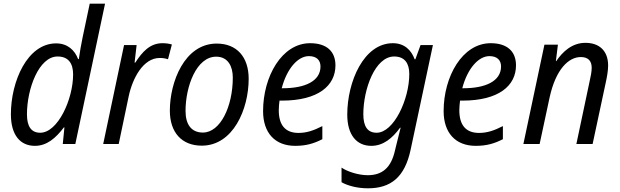

<svg xmlns="http://www.w3.org/2000/svg" viewBox="-20 -780 3357 1040"><path d="M169 10C234 10 282 -32 326 -90H329L320 0H388L549 -760H466L428 -580C419 -538 413 -501 407 -460H403C385 -508 346 -545 284 -545C128 -545 39 -339 39 -161C39 -48 90 10 169 10ZM198 -61C150 -61 126 -94 126 -161C126 -298 190 -474 292 -474C351 -474 376 -436 376 -377C376 -242 293 -61 198 -61Z M539 0H623L677 -258C698 -357 756 -466 845 -466C861 -466 875 -464 890 -459L911 -539C895 -544 877 -546 860 -546C793 -546 751 -500 713 -441H709L720 -536H652Z M1073 9C1243 9 1327 -189 1327 -353C1327 -472 1262 -544 1154 -544C979 -544 900 -335 900 -181C900 -62 965 9 1073 9ZM1079 -62C1018 -62 985 -104 985 -179C985 -312 1044 -473 1151 -473C1216 -473 1241 -419 1241 -360C1241 -202 1173 -62 1079 -62Z M1579 10C1639 10 1681 -3 1726 -26V-97C1679 -73 1641 -60 1597 -60C1524 -60 1490 -104 1490 -183C1490 -200 1492 -219 1494 -235H1507C1704 -235 1797 -316 1797 -426C1797 -502 1749 -546 1660 -546C1506 -546 1405 -365 1405 -178C1405 -61 1469 10 1579 10ZM1512 -302H1506C1534 -409 1594 -476 1653 -476C1696 -476 1716 -453 1716 -420C1716 -340 1631 -302 1512 -302Z M1973 240C2096 240 2172 181 2204 32L2325 -536H2258L2230 -459H2226C2208 -508 2171 -546 2108 -546C1950 -546 1861 -337 1861 -159C1861 -49 1912 10 1991 10C2056 10 2105 -31 2147 -88H2150C2143 -62 2134 -25 2128 0L2119 37C2098 129 2050 169 1972 169C1920 169 1861 149 1830 128V207C1863 226 1916 240 1973 240ZM2020 -61C1972 -61 1948 -94 1948 -161C1948 -298 2012 -474 2115 -474C2173 -474 2197 -436 2197 -379C2197 -242 2113 -61 2020 -61Z M2557 10C2617 10 2659 -3 2704 -26V-97C2657 -73 2619 -60 2575 -60C2502 -60 2468 -104 2468 -183C2468 -200 2470 -219 2472 -235H2485C2682 -235 2775 -316 2775 -426C2775 -502 2727 -546 2638 -546C2484 -546 2383 -365 2383 -178C2383 -61 2447 10 2557 10ZM2490 -302H2484C2512 -409 2572 -476 2631 -476C2674 -476 2694 -453 2694 -420C2694 -340 2609 -302 2490 -302Z M2815 0H2903L2957 -252C2991 -407 3061 -471 3126 -471C3165 -471 3185 -451 3185 -413C3185 -392 3180 -366 3173 -336L3102 0H3190L3261 -332C3267 -360 3274 -395 3274 -425C3274 -505 3226 -548 3151 -548C3078 -548 3027 -499 2993 -449H2991L3002 -538H2929Z"/></svg>

Font: Noto Sans SemiCondensed
Style: Italic
Weight: 400
Width: 4
Italic angle: -12°
Designer: Monotype Design Team
Foundry: Monotype Imaging Inc.
Version: Version 2.013